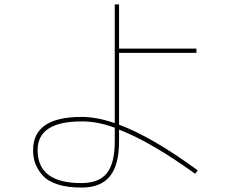

<svg xmlns="http://www.w3.org/2000/svg" viewBox="-20 -810 1040 870"><path d="M150.4 -129.9Q150.4 20.5 349.6 19.5Q428.7 19.5 464.4 -25.4Q500 -70.3 500 -169.9V-231.4Q419.9 -260.7 349.6 -259.8Q150.4 -259.8 150.4 -129.9ZM519.5 -245.1Q668.9 -189.5 876 -38.1L864.3 -22.5Q666 -166 519.5 -222.7V-169.9Q519.5 -62.5 478 -11.2Q436.5 40 349.6 40Q284.2 40 239.3 24.9Q194.3 9.8 171.9 -16.6Q149.4 -43 139.6 -69.8Q129.9 -96.7 129.9 -129.9Q129.9 -280.3 349.6 -280.3Q418.9 -280.3 500 -252V-790H519.5V-589.8H870.1V-570.3H519.5Z"/></svg>

Font: Mgen+ 1m thin
Style: Regular
Weight: 100
Designer: [Source Han Sans]
Ryoko NISHIZUKA  (kana & ideographs); Paul D. Hunt (Latin, Greek & Cyrillic); Wenlong ZHANG  (bopomofo
Version: Version 1.059.20150602